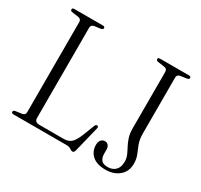

<svg xmlns="http://www.w3.org/2000/svg" viewBox="-149 -894 1156 1104"><g transform="rotate(30 429.0 -342.0)"><path d="M239.5 -678 196 -672Q176 -668 176 -649.5V-50.5Q176 -22.5 207.5 -22.5H369Q399 -22.5 418 -38.8Q437 -55 456 -103.5L483.5 -174.5Q488.5 -187.5 498 -186Q508.5 -184 504.5 -169L463 -1Q459 15.5 449 15.5Q440 15.5 429.5 7.8Q419 0 399.5 0H48Q35 0 35 -10.5Q35 -19.5 47 -22L90.5 -28Q110.5 -31.5 110.5 -50.5V-649.5Q110.5 -668.5 90.5 -672L47 -678Q35 -680.5 35 -689.5Q35 -700 48 -700H239Q251.5 -700 251.5 -689.5Q251.5 -681 239.5 -678ZM790 -100Q790 -49 754.8 -19Q719.5 11 664 11Q606.5 11 576.5 -16.2Q546.5 -43.5 546.5 -85.5Q546.5 -105.5 556 -117.8Q565.5 -130 583 -130Q596 -130 604.5 -119.5Q613 -109 613 -92.5V-66.5Q613 -40 625 -24.2Q637 -8.5 668.5 -8.5Q699.5 -8.5 719 -27.5Q738.5 -46.5 738.5 -84Q738.5 -107 730 -126.5Q721.5 -146 710.2 -166.8Q699 -187.5 690.5 -213.2Q682 -239 682 -275.5V-647.5Q682 -667.5 664 -670.5L617 -677.5Q605 -680 605 -689Q605 -699 618 -699H810.5Q823.5 -699 823.5 -689Q823.5 -680.5 811 -677.5L766.5 -671Q747.5 -667 747.5 -648.5V-280Q747.5 -238 758 -210.5Q768.5 -183 779.2 -158Q790 -133 790 -100Z"/></g></svg>

Font: Fraunces 144pt S050 Light
Style: Regular
Weight: 300
Version: Version 1.000; ttfautohint (v1.8.3)